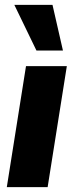

<svg xmlns="http://www.w3.org/2000/svg" viewBox="-20 -770 303 790"><path d="M8 0 87 -498H255L176 0ZM130 -562 39 -750H196L239 -562Z"/></svg>

Font: Nunito Sans 10pt Condensed Black
Style: Italic
Weight: 900
Width: 3
Italic angle: -9°
Designer: Vernon Adams
Foundry: Vernon Adams
Version: Version 3.101;gftools[0.9.27]